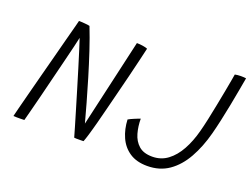

<svg xmlns="http://www.w3.org/2000/svg" viewBox="-102 -873 1435 1098"><g transform="rotate(20 615.0 -324.0)"><path d="M119 2.5Q110.5 3 97.8 3.2Q85 3.5 72.8 3.2Q60.5 3 52.5 2.5Q55 -8.5 65.2 -48.5Q75.5 -88.5 90.5 -146.2Q105.5 -204 122.8 -269.8Q140 -335.5 156.8 -399Q173.5 -462.5 186.5 -512.5Q194 -540 200.2 -564.2Q206.5 -588.5 211.5 -607Q216.5 -625.5 219 -636.5Q225.5 -636.5 234.5 -636Q243.5 -635.5 253.5 -634.8Q263.5 -634 272 -633Q280.5 -632 285 -630.5Q309.5 -568.5 333.5 -496Q357.5 -423.5 379.5 -350.2Q401.5 -277 420 -211.2Q438.5 -145.5 451.5 -96.5L573.5 -631Q582.5 -631 592 -630.2Q601.5 -629.5 610.2 -628Q619 -626.5 626.5 -624.8Q634 -623 639 -620.5Q631.5 -587.5 620.2 -540.2Q609 -493 595.5 -438Q582 -383 567.5 -326.5Q553 -270 540 -217.8Q527 -165.5 516 -124.5Q510 -102 504.2 -81.5Q498.5 -61 493.5 -44.2Q488.5 -27.5 484.5 -16Q480.5 -4.5 478.5 0.5Q470 1 462.8 1Q455.5 1 449 1Q441.5 1 434.5 1Q427.5 1 421.5 0Q417 -16.5 405.2 -56.5Q393.5 -96.5 377.2 -150.8Q361 -205 343 -265Q325 -325 307.8 -381.2Q290.5 -437.5 276.8 -481.2Q263 -525 255.5 -547Q252.5 -531.5 242.5 -489.8Q232.5 -448 218.5 -391.8Q204.5 -335.5 189.2 -274Q174 -212.5 159.8 -155.5Q145.5 -98.5 134.5 -56.5Q123.5 -14.5 119 2.5ZM868 9.5Q803 9.5 760.5 -19Q718 -47.5 696.5 -95.8Q675 -144 672.5 -202Q678.5 -205.5 687 -209.8Q695.5 -214 705.5 -218Q715.5 -222 725 -226Q734.5 -230 742 -232.5Q742 -186 753.8 -144.2Q765.5 -102.5 794.8 -76.5Q824 -50.5 877 -50.5Q930 -50.5 970.5 -80.8Q1011 -111 1040 -163.8Q1069 -216.5 1086.5 -284Q1095 -315 1104.8 -360.5Q1114.5 -406 1124.2 -455.2Q1134 -504.5 1142.2 -548.5Q1150.5 -592.5 1155.5 -621.2Q1160.5 -650 1161 -653.5Q1168 -655 1177.8 -656Q1187.5 -657 1197 -657Q1206.5 -657 1215 -656.5Q1223.5 -656 1229 -655Q1223.5 -624 1215.2 -578.2Q1207 -532.5 1197 -481Q1187 -429.5 1176.2 -380.8Q1165.5 -332 1155.5 -294.5Q1132 -205 1093.2 -136.2Q1054.5 -67.5 999 -29Q943.5 9.5 868 9.5Z"/></g></svg>

Font: Grandstander Thin ExtraLight
Style: Italic
Weight: 250
Italic angle: -15°
Version: Version 1.200